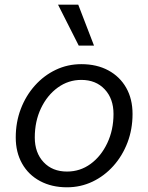

<svg xmlns="http://www.w3.org/2000/svg" viewBox="-20 -781 631 817"><path d="M47 -196Q47 -261 68.5 -317.5Q90 -374 128.5 -417Q167 -460 217.5 -484Q268 -508 326 -508Q392 -508 441 -481.5Q490 -455 517 -407.5Q544 -360 544 -296Q544 -231 522.5 -174.5Q501 -118 462.5 -75Q424 -32 373.5 -8Q323 16 265 16Q200 16 150.5 -10.5Q101 -37 74 -85Q47 -133 47 -196ZM265 -51Q321 -51 365.5 -83.5Q410 -116 436.5 -172Q463 -228 463 -296Q463 -361 425.5 -401Q388 -441 326 -441Q271 -441 226 -408.5Q181 -376 154.5 -320.5Q128 -265 128 -196Q128 -131 165.5 -91Q203 -51 265 -51ZM315 -587 227 -761H313L380 -587Z"/></svg>

Font: Wix Madefor Text
Style: Italic
Weight: 400
Italic angle: -12°
Designer: Dalton Maag Ltd
Foundry: Dalton Maag Ltd
Version: Version 3.100